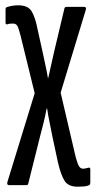

<svg xmlns="http://www.w3.org/2000/svg" viewBox="-20 -514 361 725"><path d="M273 191Q238 191 224 169Q210 147 199 100L178 2Q173 -25 167.5 -50.5Q162 -76 158 -104H156Q151 -76 144.5 -50.5Q138 -25 131 2L87 178Q86 185 80 185H14Q5 185 8 173L111 -162L57 -382Q50 -409 45 -417Q40 -425 29 -425Q23 -425 17.5 -424.5Q12 -424 7 -422Q1 -421 1 -428V-479Q1 -486 6 -487Q14 -490 25.5 -492Q37 -494 49 -494Q85 -494 99 -472Q113 -450 122 -403L141 -317Q146 -292 151.5 -268Q157 -244 161 -219H162Q168 -244 173 -268Q178 -292 184 -317L223 -481Q224 -488 231 -488H298Q307 -488 304 -477L209 -164L266 80Q273 105 278.5 114Q284 123 294 123Q299 123 304.5 121.5Q310 120 316 119Q321 118 321 126V176Q321 182 317 185Q309 189 297.5 190Q286 191 273 191Z"/></svg>

Font: Sofia Sans Extra Condensed Medium
Style: Regular
Weight: 500
Version: Version 4.100